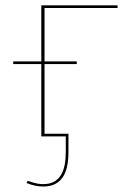

<svg xmlns="http://www.w3.org/2000/svg" viewBox="-20 -510 478 718"><path d="M146.5 -480V-280.5H267V-270.5H146.5V-10H236V57.5Q236 87 231.2 110.8Q226.5 134.5 215.2 151.8Q204 169 186 178.2Q168 187.5 141.5 187.5Q126 187.5 110.8 184.2Q95.5 181 79.5 174.5L80.5 171Q81.5 168 83 167.5Q84.5 167 85.5 167Q87 167 92 168.8Q97 170.5 104.2 172.8Q111.5 175 121 176.8Q130.5 178.5 141.5 178.5Q165.5 178.5 181.5 169.8Q197.5 161 207.5 145Q217.5 129 221.8 106.8Q226 84.5 226 57.5V0H134.5V-270.5H29.5V-280.5H134.5V-490H419.5V-480Z"/></svg>

Font: Lato 2
Style: Regular
Weight: 100
Designer: Lukasz Dziedzic with Adam Twardoch and Botio Nikoltchev
Foundry: tyPoland Lukasz Dziedzic
Version: Version 2.015; 2015-08-06; http://www.latofonts.com/